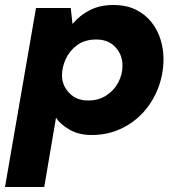

<svg xmlns="http://www.w3.org/2000/svg" viewBox="-64 -528 692 768"><path d="M-44 220 80 -496H219L226 -432Q255 -467 295.5 -487.5Q336 -508 390 -508Q442 -508 480 -489Q518 -470 542.5 -438.5Q567 -407 578.5 -369Q590 -331 590 -293Q590 -231 568.5 -175.5Q547 -120 508.5 -78Q470 -36 417.5 -12Q365 12 303 12Q251 12 214 -9.5Q177 -31 160 -57L113 220ZM288 -126Q330 -126 361 -146Q392 -166 409 -198Q426 -230 426 -265Q426 -309 397.5 -339.5Q369 -370 321 -370Q275 -370 244.5 -347.5Q214 -325 199 -292Q184 -259 184 -227Q184 -186 213 -156Q242 -126 288 -126Z"/></svg>

Font: Rethink Sans ExtraBold
Style: Italic
Weight: 800
Italic angle: -10°
Designer: The Rethink Sans project authors (Hans Thiessen). DM Sans designed by Colophon Foundry.
Foundry: Rethink Communications LLC
Version: Version 1.001